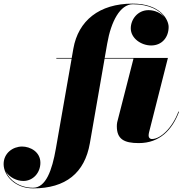

<svg xmlns="http://www.w3.org/2000/svg" viewBox="-220 -780 1010 1060"><path d="M768.5 -163 765 -164C731 -72.5 665.5 -12.5 619 -12.5C606.5 -12.5 600.5 -21 600.5 -31.5C600.5 -36.5 601.5 -44 603 -50L707 -460H358L372 -540C393 -661 443 -756.5 513.5 -756.5C606 -756.5 661.5 -722.5 688 -685.5C667.5 -708.5 635 -724 600 -724C540.5 -724 502 -673.5 502 -623.5C502 -568.5 559.5 -529 614.5 -529C675 -529 711 -575 711 -631C711 -673 663.5 -760 512.5 -760C327.5 -760 212 -665.5 185 -511.5L176 -460H91V-456.5H175.5L88.5 40C67.5 161 33 256.5 -37.5 256.5C-113.5 256.5 -167 214.5 -187.5 167.5C-168 199 -128 219 -91 219C-37 219 3 173.5 3 118.5C3 58.5 -53 29 -98 29C-148.5 29 -200 65 -200 126C-200 188 -138 260 -37 260C143 260 247.5 174.5 276 11.5L357.5 -456.5H517L427 -105C425.5 -98.5 425 -88 425 -83C425 -12.5 464 10 546 10C662 10 730.5 -63 768.5 -163Z"/></svg>

Font: Bodoni* 48pt Fatface
Style: Italic
Weight: 900
Italic angle: -13°
Version: Version 2.3